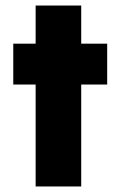

<svg xmlns="http://www.w3.org/2000/svg" viewBox="-20 -675 433 695"><path d="M109 0Q109 -92 109 -185Q109 -278 109 -369Q89 -369 68.5 -369Q48 -369 28 -369Q28 -406 28 -443Q28 -480 28 -517Q48 -517 68.5 -517Q89 -517 109 -517Q109 -552 109 -586.5Q109 -621 109 -655Q150 -655 192 -655Q234 -655 274 -655Q274 -621 274 -586.5Q274 -552 274 -517Q297 -517 321 -517Q345 -517 368 -517Q368 -480 368 -443Q368 -406 368 -369Q345 -369 321 -369Q297 -369 274 -369Q274 -278 274 -185Q274 -92 274 0Q234 0 192 0Q150 0 109 0Z"/></svg>

Font: Tilt Warp
Style: Regular
Weight: 400
Designer: Andy Clymer
Foundry: Andy Clymer
Version: Version 1.000